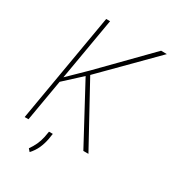

<svg xmlns="http://www.w3.org/2000/svg" viewBox="-207 -819 972 1086"><g transform="rotate(30 278.5 -276.5)"><path d="M186 -710.9 63.5 0H38.6L160.6 -710.9ZM557.1 -710.4 239.3 -390.1 98.6 -260.7 105.5 -293.9 227.5 -413.1 519.5 -710.9ZM421.9 0 214.8 -385.3 232.4 -406.7 455.1 0ZM224.1 2.9 218.3 40Q211.9 73.2 199 102.3Q186 131.3 162.1 157.7L147.5 141.1Q164.1 117.7 175.3 93.5Q186.5 69.3 192.4 41.5L199.2 2.9Z"/></g></svg>

Font: Roboto Condensed Thin
Style: Italic
Weight: 250
Italic angle: -12°
Designer: Christian Robertson
Foundry: Google
Version: Version 3.008; 2023